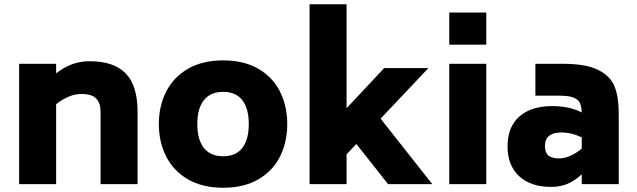

<svg xmlns="http://www.w3.org/2000/svg" viewBox="-20 -866 2995 903"><path d="M627 -340V0H453V-340Q453 -381 432.5 -402.5Q412 -424 363 -424Q305 -424 244 -376V0H70V-566H244V-521Q281 -550 319.5 -564Q358 -578 402 -578Q515 -578 571 -521Q627 -464 627 -340Z M727 -283Q727 -367 761.5 -435Q796 -503 864 -542.5Q932 -582 1030 -582Q1127 -582 1195 -542.5Q1263 -503 1297 -435Q1331 -367 1331 -283Q1331 -198 1297 -130Q1263 -62 1195 -22.5Q1127 17 1030 17Q932 17 864 -22.5Q796 -62 761.5 -130Q727 -198 727 -283ZM1150 -283Q1150 -356 1119.5 -395Q1089 -434 1030 -434Q970 -434 939 -395Q908 -356 908 -283Q908 -209 939 -170Q970 -131 1030 -131Q1089 -131 1119.5 -170Q1150 -209 1150 -283Z M1656 -189 1610 -140V0H1436V-846H1610V-357L1787 -546H1995L1770 -308L2013 0H1805Z M2093 -807H2267V-656H2093ZM2093 -566H2267V0H2093Z M2890 -333V0H2716V-46Q2681 -14 2647 -0.5Q2613 13 2572 13Q2476 13 2421.5 -37.5Q2367 -88 2367 -178Q2367 -269 2422.5 -318Q2478 -367 2577 -367Q2659 -367 2716 -337Q2715 -365 2707.5 -381.5Q2700 -398 2677.5 -407Q2655 -416 2612 -416H2498V-566H2627Q2737 -566 2794.5 -536.5Q2852 -507 2871 -458Q2890 -409 2890 -333ZM2716 -167V-220Q2668 -243 2619 -243Q2583 -243 2563 -227.5Q2543 -212 2543 -180Q2543 -147 2560 -134Q2577 -121 2609 -121Q2660 -121 2716 -167Z"/></svg>

Font: Biryani Black
Style: Regular
Weight: 900
Designer: Dan Reynolds and Mathieu Reguer
Foundry: Dan Reynolds and Mathieu Reguer
Version: Version 1.004; ttfautohint (v1.1) -l 5 -r 5 -G 72 -x 0 -D la